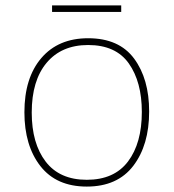

<svg xmlns="http://www.w3.org/2000/svg" viewBox="-20 -678 640 708"><path d="M70 -264Q70 -391 132.5 -464Q195 -537 305 -537Q419 -537 474.5 -462Q530 -387 530 -267Q530 -143 471.5 -66.5Q413 10 300 10Q188 10 129 -65.5Q70 -141 70 -264ZM503 -265Q503 -376 455 -444Q407 -512 305 -512Q207 -512 152 -446.5Q97 -381 97 -263Q97 -149 148.5 -82Q200 -15 300 -15Q401 -15 452 -82.5Q503 -150 503 -265ZM172 -658H427V-634H172Z"/></svg>

Font: Noto Sans Mono UI Thin
Style: Regular
Weight: 250
Monospace: yes
Designer: Monotype Design team
Foundry: Monotype Imaging Inc.
Version: Version 1.000